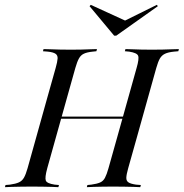

<svg xmlns="http://www.w3.org/2000/svg" viewBox="-43 -774 759 794"><path d="M152.4 -369.4 187.1 -492.7Q194.4 -518.5 195.2 -531.9Q196 -545.2 186.7 -551.6Q177.4 -558.1 154.8 -560.5L134.7 -562.1L137.1 -571Q149.2 -571 166.1 -570.2Q183.1 -569.4 204.8 -569Q226.6 -568.5 250.8 -568.5H249.2H250Q273.4 -568.5 293.5 -569Q313.7 -569.4 330.2 -570.2Q346.8 -571 358.1 -571L355.6 -562.1L340.3 -560.5Q316.9 -558.1 304 -552Q291.1 -546 283.5 -532.3Q275.8 -518.5 268.5 -492.7L233.9 -369.4ZM89.5 -2.4Q66.1 -2.4 44.8 -2Q23.4 -1.6 6 -1.2Q-11.3 -0.8 -22.6 0L-20.2 -8.9L-1.6 -10.5Q21.8 -13.7 35.1 -19.8Q48.4 -25.8 56 -39.1Q63.7 -52.4 71 -78.2L152.4 -369.4H233.9L152.4 -78.2Q141.9 -39.5 146.4 -27.4Q150.8 -15.3 183.1 -10.5L200.8 -8.9L198.4 0Q187.9 -0.8 171 -1.2Q154 -1.6 133.5 -2Q112.9 -2.4 88.7 -2.4H90.3ZM175 -283.1 177.4 -291.9H495.2L491.9 -283.1ZM440.3 -201.6 521.8 -492.7Q533.1 -531.5 528.2 -543.5Q523.4 -555.6 491.1 -560.5L473.4 -562.1L475.8 -571Q487.1 -571 503.6 -570.2Q520.2 -569.4 541.1 -569Q562.1 -568.5 585.5 -568.5H583.9H584.7Q608.9 -568.5 629.8 -569Q650.8 -569.4 668.1 -570.2Q685.5 -571 696.8 -571L694.4 -562.1L676.6 -560.5Q652.4 -558.1 639.1 -551.6Q625.8 -545.2 618.1 -531.9Q610.5 -518.5 603.2 -492.7L521.8 -201.6ZM424.2 -2.4Q401.6 -2.4 381 -2Q360.5 -1.6 344 -1.2Q327.4 -0.8 316.1 0L318.5 -8.9L334.7 -10.5Q358.1 -13.7 371 -19.4Q383.9 -25 391.1 -38.7Q398.4 -52.4 405.6 -78.2L440.3 -201.6H521.8L487.1 -78.2Q479.8 -52.4 479.4 -39.1Q479 -25.8 488.3 -19.8Q497.6 -13.7 519.4 -10.5L539.5 -8.9L537.1 0Q525.8 -0.8 508.5 -1.2Q491.1 -1.6 469.8 -2Q448.4 -2.4 423.4 -2.4H425ZM605.6 -754 609.7 -748.4 437.9 -626.6H429L327.4 -748.4L332.3 -754L487.1 -683.1L450.8 -677.4Z"/></svg>

Font: Playfair 144pt SemiCondensed
Style: Italic
Weight: 400
Width: 4
Italic angle: -15.6°
Designer: Claus Eggers Sørensen
Foundry: Claus Eggers Sørensen
Version: Version 2.203